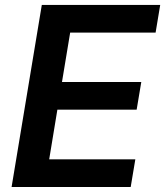

<svg xmlns="http://www.w3.org/2000/svg" viewBox="-20 -747 660 767"><path d="M26.3 0H502.1L520.6 -110.4H176.5L209.2 -308.9H525.9L544.4 -419.4H227.6L260.3 -616.8H601.6L620 -727.3H147Z"/></svg>

Font: TID UI Semi Bold
Style: Italic
Weight: 600
Italic angle: -9.39999°
Designer: The TID Project Authors
Foundry: Bakken & Bæck
Version: Version 1.001;hotconv 1.0.109;makeotfexe 2.5.65596